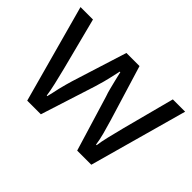

<svg xmlns="http://www.w3.org/2000/svg" viewBox="-103 -764 991 991"><g transform="rotate(45 393.0 -268.0)"><path d="M522.9 0 431.2 -301.8Q423.8 -321.8 417.5 -347.2L405.8 -394Q399.9 -419.9 394 -443.8H390.1Q376 -378.9 368.4 -350.6Q360.8 -322.3 354 -300.8L257.8 0H158.2L11.2 -536.1H102.1L175.8 -250Q187 -206.1 197 -162.6Q207 -119.1 210.9 -89.8H214.8L222.2 -120.1L230.5 -158.2Q234.9 -178.2 240.7 -197.8L251 -233.9L346.2 -536.1H441.9L534.2 -233.9Q544.9 -199.2 555.4 -159.7Q565.9 -120.1 569.8 -90.8H574.2Q577.1 -116.2 587.6 -160.2Q598.1 -204.1 609.9 -250L685.1 -536.1H774.9L626 0Z"/></g></svg>

Font: NotoSansMyanmarRegular
Style: Regular
Weight: 400
Designer: Monotype Design team
Foundry: Monotype Imaging Inc.
Version: Version 1.05